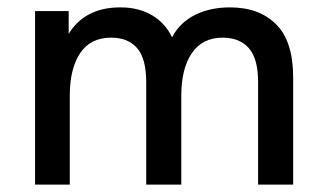

<svg xmlns="http://www.w3.org/2000/svg" viewBox="-20 -500 888 520"><path d="M75 0V-470H166V-408Q186 -442 221 -461Q256 -480 306 -480Q356 -480 392 -458.5Q428 -437 446 -399Q467 -439 508 -459.5Q549 -480 603 -480Q682 -480 728 -434Q774 -388 774 -290V0H679V-278Q679 -341 654 -369.5Q629 -398 583 -398Q528 -398 499.5 -356Q471 -314 471 -241V0H376V-278Q376 -341 351.5 -369.5Q327 -398 281 -398Q225 -398 197 -356Q169 -314 169 -241V0Z"/></svg>

Font: Gantari Medium
Style: Regular
Weight: 500
Designer: Anugrah Pasau
Foundry: Lafontype
Version: Version 1.000; ttfautohint (v1.8.4.7-5d5b)